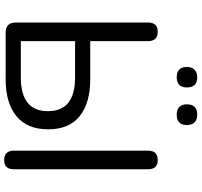

<svg xmlns="http://www.w3.org/2000/svg" viewBox="-42 -894 944 899"><g transform="rotate(90 429.5 -445.0)"><path d="M133 0Q86 0 86 -47V-667Q86 -712 129 -712Q173 -712 173 -667V-396H352Q463 -396 524.5 -346.5Q586 -297 586 -199Q586 -101 524.5 -50.5Q463 0 352 0ZM173 -71H343Q501 -71 501 -198Q501 -325 343 -325H173ZM730 7Q686 7 686 -38V-667Q686 -712 730 -712Q773 -712 773 -667V-38Q773 7 730 7ZM518 -801Q469 -801 469 -849Q469 -897 518 -897Q541 -897 553.5 -884.5Q566 -872 566 -849Q566 -801 518 -801ZM342 -801Q294 -801 294 -849Q294 -872 307 -884.5Q320 -897 342 -897Q390 -897 390 -849Q390 -801 342 -801Z"/></g></svg>

Font: Chiron GoRound TC N
Style: Regular
Weight: 350
Designer: Ryoko NISHIZUKA 西塚涼子 (kana, bopomofo & ideographs); Paul D. Hunt (Latin, Greek & Cyrillic); Sandoll Communications 산돌커뮤니
Foundry: Adobe
Version: Version 1.000;hotconv 1.1.1;makeotfexe 2.6.0